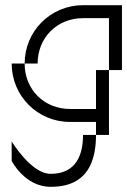

<svg xmlns="http://www.w3.org/2000/svg" viewBox="-20 -520 490 740"><path d="M400 -250H350V-100H250C150 -100 75 -175 75 -275H25C25 -150 125 -50 250 -50H350V0H400ZM25 100C25 100 75 200 175 200C250 200 350 175 350 0H300C300 75 275 150 175 150C100 150 25 25 25 25ZM75 -275H125C125 -375 200 -450 300 -450H400V-250H450V-500H300C175 -500 75 -400 75 -275Z"/></svg>

Font: LS-VG5000 Light Shifted
Style: Regular
Weight: 400
Designer: Justin Bihan, 2021
Foundry: Justin Bihan, 2021
Version: Version 1.000;Glyphs 3.1.2 (3151)